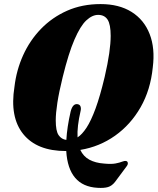

<svg xmlns="http://www.w3.org/2000/svg" viewBox="-20 -731 773 942"><path d="M473.5 -711Q564 -711 625.5 -672.5Q687 -634 714.2 -564Q741.5 -494 729.5 -400Q718.5 -290 669.8 -204.8Q621 -119.5 544.5 -65.2Q468 -11 374 4.5Q389 36.5 418.5 52.5Q448 68.5 490.5 71.5Q526 75 546.8 71Q567.5 67 579 62.2Q590.5 57.5 598.5 59Q605.5 60 607 68Q608.5 76 600.5 86L544 162Q529 181 509.8 186.8Q490.5 192.5 458.5 190.5Q315.5 182.5 305 10H303Q161.5 10 94.2 -73Q27 -156 51 -305.5Q60.5 -387 93.5 -460Q126.5 -533 181.2 -589.5Q236 -646 309.5 -678.5Q383 -711 473.5 -711ZM326.5 -183.5Q336.5 -223 359.5 -220Q371.5 -218.5 375 -208.8Q378.5 -199 375.5 -187Q357.5 -109.5 360.5 -57Q382.5 -71 404.5 -104.5Q426.5 -138 448.8 -198.5Q471 -259 493.5 -353.5Q509 -420.5 516 -470Q523 -519.5 523 -555Q523 -611.5 507.8 -634.8Q492.5 -658 461.5 -658Q432.5 -658 403.5 -631Q374.5 -604 345.5 -537.2Q316.5 -470.5 287.5 -352.5Q269.5 -279 261.5 -227.2Q253.5 -175.5 253.5 -140.5Q253.5 -88.5 267.5 -68Q281.5 -47.5 305.5 -44.5Q309 -107 326.5 -183.5Z"/></svg>

Font: Fraunces 144pt Soft Black
Style: Italic
Weight: 900
Italic angle: -16°
Version: Version 1.000;[b76b70a41]